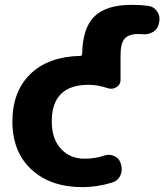

<svg xmlns="http://www.w3.org/2000/svg" viewBox="-20 -760 676 790"><path d="M320 10Q188 10 109.5 -62.5Q31 -135 31 -260Q31 -383 104.5 -455Q178 -527 310 -530Q318 -530 318 -539Q320 -645 368.5 -692.5Q417 -740 522 -740Q560 -740 589 -736Q613 -733 626.5 -713Q640 -693 635 -669L633 -661Q629 -640 609.5 -628.5Q590 -617 567 -619Q561 -620 549 -620Q509 -620 492.5 -600.5Q476 -581 476 -532V-431Q476 -412 459.5 -401.5Q443 -391 424 -397Q383 -411 344 -411Q193 -411 193 -260Q193 -189 230.5 -148Q268 -107 328 -107Q371 -107 409 -120Q430 -127 450 -118Q470 -109 476 -89L478 -83Q485 -59 475 -37.5Q465 -16 442 -9Q379 10 320 10Z"/></svg>

Font: Rounded Mplus 1c ExtraBold
Style: Regular
Weight: 800
Version: Version 1.059.20150529